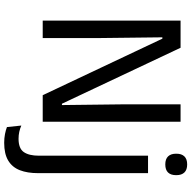

<svg xmlns="http://www.w3.org/2000/svg" viewBox="-19 -691 888 890"><g transform="rotate(90 425.0 -246.0)"><path d="M201.4 -639 460.8 -89.1H467L463.7 -367.9V-639H544.4V0H421.3L159.2 -554.7H153L156.4 -262.4V0H75.6V-639ZM701.7 -66.7V-488.2H782.6V-66.7ZM742.2 -568.2Q717.2 -568.2 704.8 -581.2Q692.5 -594.3 692.5 -617.7V-620.2Q692.5 -643.5 704.8 -656.6Q717.2 -669.6 742.2 -669.6Q767.2 -669.6 779.6 -656.6Q791.9 -643.5 791.9 -620.2V-617.7Q791.9 -593.9 779.6 -581Q767.2 -568.2 742.2 -568.2ZM641.9 178.6Q620.6 178.6 601.5 174.9Q582.4 171.1 569 165.8L562 99.1Q576 105.4 591.3 108.7Q606.5 112 623.1 112Q668.1 112 684.9 87.8Q701.7 63.5 701.7 18V-136.4H782.6V22.1Q782.6 70.8 769 106Q755.4 141.1 724.5 159.8Q693.6 178.6 641.9 178.6Z"/></g></svg>

Font: Anek Latin Medium
Style: Regular
Weight: 500
Designer: Yesha Goshar
Foundry: Ek Type
Version: Version 1.003